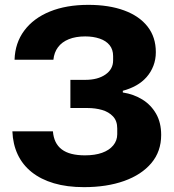

<svg xmlns="http://www.w3.org/2000/svg" viewBox="-20 -760 717 791"><path d="M326 11Q256 11 202 -5Q148 -21 110.5 -51Q73 -81 53 -123.5Q33 -166 31 -219H198Q200 -194 209 -175.5Q218 -157 234.5 -144.5Q251 -132 275 -126Q299 -120 330 -120Q371 -120 400.5 -130.5Q430 -141 446.5 -161Q463 -181 463 -207V-231Q463 -262 445.5 -280.5Q428 -299 400.5 -307Q373 -315 340 -315H270V-431H331Q383 -431 414.5 -453Q446 -475 446 -511V-529Q446 -556 431.5 -574Q417 -592 390.5 -601Q364 -610 331 -610Q292 -610 263.5 -598.5Q235 -587 219 -565.5Q203 -544 200 -514H40Q42 -583 80 -634Q118 -685 185.5 -712.5Q253 -740 344 -740Q429 -740 491.5 -717Q554 -694 588 -650.5Q622 -607 622 -545Q622 -515 612 -489Q602 -463 584 -442.5Q566 -422 541 -408Q516 -394 486 -386V-379Q531 -372 566.5 -350Q602 -328 623 -291.5Q644 -255 644 -204Q644 -136 603.5 -88Q563 -40 491.5 -14.5Q420 11 326 11Z"/></svg>

Font: Hubot Sans SemiExpanded
Style: Bold
Weight: 700
Width: 6
Designer: Deni Anggara
Foundry: GitHub, Inc., Subsidiary of Microsoft Corporation
Version: Version 2.000